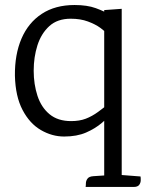

<svg xmlns="http://www.w3.org/2000/svg" viewBox="-20 -524 576 758"><path d="M274.3 -504.2Q324.3 -504.2 358.2 -491.8Q392.1 -479.4 427 -460.2L400 -392.6Q394.2 -400.8 375.3 -414.6Q356.4 -428.3 327 -439.2Q297.7 -450.1 259.2 -450.1Q206.7 -450.1 174.7 -420.9Q142.7 -391.7 127.8 -345.1Q113 -298.6 113 -244.9Q113 -191.3 128 -145.6Q143 -100 175.7 -73Q208.4 -45.9 260.8 -45.9Q293.9 -45.9 318.7 -55.4Q343.5 -64.9 367.2 -82.2Q390.8 -99.4 419.4 -122.9L427.3 -84.3Q409.2 -62 382.6 -39.2Q355.9 -16.4 319.7 -0.7Q283.4 15 233.3 15Q185.3 15 141.2 -10.7Q97.2 -36.3 69.1 -89.8Q40.9 -143.3 38.9 -225.1Q37.9 -308.6 64.8 -371.5Q91.7 -434.3 144.9 -469.3Q198 -504.2 274.3 -504.2ZM457.6 166.7 534.8 172.7Q535.8 177.7 535.6 187.8Q535.4 197.9 529.4 206Q523.5 214.1 507.2 214.1H318Q319 209.1 319.1 199.5Q319.2 189.9 325.5 181.2Q331.7 172.5 349.4 171.5L391.4 168.7ZM460.5 -489.2V214.1H391.4V-484.2Z"/></svg>

Font: Karma Variable Light
Style: Regular
Weight: 300
Designer: Joana Correia
Foundry: Indian Type Foundry
Version: Version 3.000